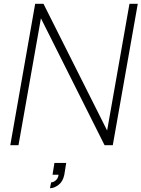

<svg xmlns="http://www.w3.org/2000/svg" viewBox="-20 -770 750 1018"><path d="M548 -78 666.5 -750H710.5L578 0H534.5L197 -673L78 0H34.5L166.5 -750H210.5ZM245 228 251 197Q262.5 197 275.5 186.5Q288 176 290.5 156.5H258.5L268.5 94H331L321 156.5Q313.5 193 290.5 210Q267 228 245 228Z"/></svg>

Font: Russisch Sans ExtraLight
Style: Italic
Weight: 200
Width: 4
Italic angle: -10°
Designer: Michael Sharanda (font) & Cristiano Sobral (main changes)
Foundry: Michael Sharanda
Version: Version 2.00;September 8, 2020;FontCreator 13.0.0.2681 64-bi